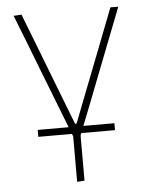

<svg xmlns="http://www.w3.org/2000/svg" viewBox="-51 -538 591 773"><g transform="rotate(-5 244.5 -151.0)"><path d="M89.5 0V-28H214.5Q199 -68 183 -109Q167 -149.5 152 -188.5L118.5 -274.5Q97.5 -328.5 76 -384.5Q54 -440 33 -494L65 -496Q97 -413.5 127.5 -334.5Q158 -255.5 189.5 -174L241.5 -39.5H247.5L299.5 -173.5Q331.5 -255.5 362.5 -335.2Q393.5 -415 424 -494H456Q434.5 -439.5 413 -384Q391.5 -328.5 370 -273.5L335.5 -185Q320 -145.5 305 -106.5Q289.5 -67 274 -28H399.5V0H263Q261.5 4.5 259.5 9.5V192L229.5 194V10.5Q227.5 5.5 225.5 0Z"/></g></svg>

Font: Heraclito Thin
Style: Regular
Weight: 100
Designer: Kostas Bartsokas (font) & Cristiano Sobral (main changes)
Foundry: Kostas Bartsokas (font) & Cristiano Sobral (main changes)
Version: Version 1.00;July 8, 2020;FontCreator 13.0.0.2655 64-bit